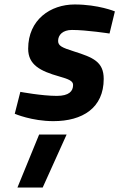

<svg xmlns="http://www.w3.org/2000/svg" viewBox="-20 -531 534 859"><path d="M278 71 171 308H58L155 71ZM494 -480C494 -480 420 -511 314 -511C206 -511 106 -443 106 -313C106 -241 160 -213 245 -189C287 -177 307 -169 307 -151C307 -123 289 -102 234 -102C167 -102 71 -120 71 -120L46 -22C46 -22 122 11 219 11C349 11 444 -48 444 -178C444 -255 396 -274 311 -301C257 -318 240 -326 240 -348C240 -375 261 -397 302 -397C367 -397 470 -381 470 -381L494 -480Z"/></svg>

Font: RazerF5
Style: Bold Italic
Weight: 700
Foundry: Razer Inc.
Version: Version 2